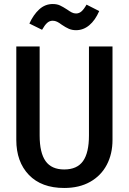

<svg xmlns="http://www.w3.org/2000/svg" viewBox="-20 -921 640 954"><path d="M539 -226Q539 -156 510.5 -102Q482 -48 428 -17.5Q374 13 299 13Q186 13 123.5 -52Q61 -117 61 -226V-690H177V-248Q177 -162 206.5 -120.5Q236 -79 299 -79Q363 -79 392.5 -120.5Q422 -162 422 -248V-690H539ZM287 -798Q274 -808 263.5 -813Q253 -818 242 -818Q226 -818 214 -807Q202 -796 189 -773L126 -804Q146 -848 175 -874.5Q204 -901 242 -901Q263 -901 278 -894Q293 -887 313 -874Q327 -864 337 -859Q347 -854 358 -854Q373 -854 385 -864.5Q397 -875 410 -898L473 -866Q453 -820 423.5 -795.5Q394 -771 358 -771Q338 -771 322 -778Q306 -785 287 -798Z"/></svg>

Font: Fira Mono Medium
Style: Regular
Weight: 500
Designer: Carrois Corporate & Edenspiekermann AG
Foundry: Carrois Corporate GbR & Edenspiekermann AG
Version: Version 3.206